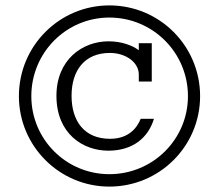

<svg xmlns="http://www.w3.org/2000/svg" viewBox="-20 -691 811 711"><path d="M721 -335C721 -521 571 -671 385 -671C200 -671 50 -521 50 -335C50 -150 200 0 385 0C571 0 721 -150 721 -335ZM96 -335C96 -496 225 -626 385 -626C546 -626 676 -496 676 -335C676 -175 546 -46 385 -46C225 -46 96 -175 96 -335ZM381 -133C472 -133 529 -181 550 -251H501C488 -219 458 -177 387 -177C293 -177 245 -242 245 -336C245 -430 293 -495 387 -495C446 -495 494 -460 494 -415V-389H542V-531H494V-505C470 -523 430 -538 382 -538C285 -538 189 -470 189 -336C189 -196 287 -133 381 -133Z"/></svg>

Font: Stint Ultra Expanded
Style: Regular
Weight: 400
Width: 7
Designer: Astigmatic (AOETI)
Foundry: Astigmatic (AOETI)
Version: Version 1.000